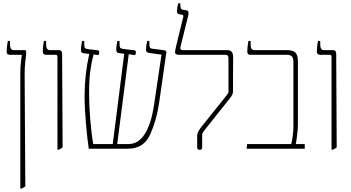

<svg xmlns="http://www.w3.org/2000/svg" viewBox="-20 -893 2108 1153"><path d="M102 -445Q102 -496 106.5 -527.5Q111 -559 111 -563V-564H39Q28 -564 24 -569Q20 -574 20 -585Q20 -609 27 -647H40V-627Q40 -592 62 -592H127Q137 -592 137 -583V-564Q136 -559 132 -525.5Q128 -492 128 -445L132 226Q125 233 108 240H102Z M325 -550Q325 -558 322.5 -561Q320 -564 313 -564H257Q237 -564 237 -582Q237 -599 239 -617Q241 -635 244 -647H257V-627Q257 -592 279 -592H333Q353 -592 353 -571L356 -8Q348 0 331 6H325Z M979 -579 935 -272Q920 -170 881.5 -85Q843 0 749 0H513Q504 -60 496 -152Q488 -244 488 -318Q488 -444 516 -569L485 -573Q474 -574 470 -579Q466 -584 466 -595Q466 -614 473 -647H486V-629Q486 -610 490 -605Q494 -600 508 -598L567 -591Q576 -590 576 -580Q576 -572 572 -562L542 -566Q530 -522 522.5 -469.5Q515 -417 515 -334Q515 -259 522 -174Q529 -89 540 -28H657L726 -570L697 -574Q686 -575 682 -580Q678 -585 678 -596Q678 -614 685 -647H698V-629Q698 -611 702 -606Q706 -601 720 -599L787 -591Q796 -590 796 -580Q796 -572 792 -562L753 -567L684 -28H752Q811 -28 849.5 -88.5Q888 -149 905 -263L950 -565L877 -575Q865 -577 861 -581Q857 -585 857 -597Q857 -619 864 -647H877V-632Q877 -613 880.5 -607Q884 -601 898 -600L968 -591Q979 -589 979 -579Z M1164 -7V-80Q1164 -98 1187 -128L1342 -322Q1348 -330 1350 -334Q1352 -338 1352 -345V-545Q1352 -564 1333 -564H1053Q1031 -564 1031 -580Q1031 -594 1068 -740L1081 -794V-798Q1081 -803 1075 -804L1058 -807Q1049 -809 1046 -813Q1043 -817 1043 -826Q1043 -845 1050 -873H1063V-862Q1063 -850 1066.5 -842.5Q1070 -835 1082 -834L1100 -831Q1112 -830 1112 -816Q1112 -805 1110 -798L1064 -613Q1063 -610 1063 -604Q1063 -592 1078 -592H1344Q1380 -592 1380 -551L1379 -341Q1379 -333 1374.5 -324Q1370 -315 1360 -302L1208 -111Q1200 -101 1197 -95Q1194 -89 1194 -80V-7Q1194 7 1179 7Q1172 7 1168 3Q1164 -1 1164 -7Z M1464 -28H1729Q1733 -38 1737.5 -73.5Q1742 -109 1742 -130V-518Q1742 -545 1732.5 -554.5Q1723 -564 1702 -564H1484Q1473 -564 1469 -569Q1465 -574 1465 -585Q1465 -609 1472 -647H1485V-627Q1485 -592 1507 -592H1704Q1739 -592 1754 -577Q1769 -562 1769 -525V-143Q1769 -120 1764 -79.5Q1759 -39 1756 -28H1810V0H1461Z M1971 -550Q1971 -558 1968.5 -561Q1966 -564 1959 -564H1903Q1883 -564 1883 -582Q1883 -599 1885 -617Q1887 -635 1890 -647H1903V-627Q1903 -592 1925 -592H1979Q1999 -592 1999 -571L2002 -8Q1994 0 1977 6H1971Z"/></svg>

Font: Noto Serif Hebrew NarrowThin
Style: Regular
Weight: 250
Width: 4
Designer: Monotype Design Team
Foundry: Monotype Imaging Inc.
Version: Version 1.000